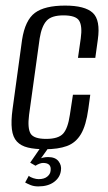

<svg xmlns="http://www.w3.org/2000/svg" viewBox="-20 -524 388 687"><path d="M141 10Q105 10 80 4Q55 -2 40.5 -17.5Q26 -33 22.5 -61.5Q19 -90 25 -134L59 -382Q70 -452 105 -478Q140 -504 213 -504Q284 -504 312 -478Q340 -452 330 -382L321 -317H259L269 -387Q275 -430 263.5 -449.5Q252 -469 207 -469Q164 -469 146.5 -449.5Q129 -430 122 -387L84 -113Q78 -65 89.5 -46Q101 -27 145 -27Q189 -27 206 -46Q223 -65 230 -113L241 -185H303L296 -134Q288 -75 269.5 -44Q251 -13 219.5 -1.5Q188 10 141 10ZM117 143Q101 143 89 138Q77 133 70 129L83 105Q88 110 99 113.5Q110 117 118 117Q138 117 149 108Q160 99 161 87Q165 59 134 59Q128 59 120.5 62Q113 65 107 69L88 58L128 0H157L122 49L117 47Q125 42 134 40Q143 38 152 38Q178 38 189.5 53Q201 68 198 86Q195 111 173.5 127Q152 143 117 143Z"/></svg>

Font: Alumni Sans
Style: Italic
Weight: 400
Italic angle: -8°
Version: Version 1.016